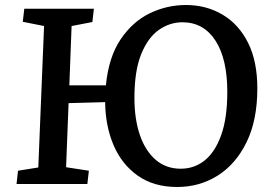

<svg xmlns="http://www.w3.org/2000/svg" viewBox="-20 -735 1088 767"><path d="M254 -323 244 -67 335 -53 329 0H46L52 -53L133 -66L156 -631L71 -648L77 -700H355L349 -647L266 -631L257 -394H403Q414 -507 462 -578Q510 -649 578.5 -682Q647 -715 723 -715Q804 -715 869 -676.5Q934 -638 971 -564Q1008 -490 1008 -382Q1008 -255 965 -167Q922 -79 849.5 -33.5Q777 12 688 12Q594 12 530 -33.5Q466 -79 433.5 -155.5Q401 -232 400 -327ZM517 -344Q517 -260 538.5 -196.5Q560 -133 601.5 -97Q643 -61 702 -61Q756 -61 797.5 -94Q839 -127 863.5 -195Q888 -263 888 -368Q888 -500 840.5 -573Q793 -646 709 -646Q658 -646 614.5 -615.5Q571 -585 544 -518.5Q517 -452 517 -344Z"/></svg>

Font: Literata 12pt Medium
Style: Italic
Weight: 500
Italic angle: -2°
Designer: Latin by Veronika Burian and Jose Scaglione. Greek by Irene Vlachou. Cyrillic by Vera Evstafieva
Foundry: TypeTogether
Version: Version 3.002